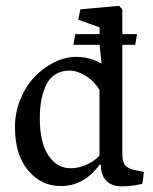

<svg xmlns="http://www.w3.org/2000/svg" viewBox="-20 -638 532 669"><path d="M331.5 -64H326.7Q272.9 10.3 191.4 10.3Q123.5 10.3 77.9 -44.2Q32.2 -98.6 32.2 -195.3Q32.2 -246.6 51.5 -293Q70.8 -339.4 101.3 -371.1Q131.8 -402.8 169.9 -421.4Q208 -439.9 245.6 -439.9Q269.5 -439.9 293.5 -433.3Q317.4 -426.8 329.6 -417.5H333.5L327.1 -481V-481.9H235.8L242.2 -519H327.1V-542.5L252.9 -569.3L259.8 -605.5L395 -617.7L406.2 -605.5V-519H457.5L451.2 -481.9H406.2V-105Q406.2 -86.9 409.4 -75.7Q412.6 -64.5 420.2 -58.3Q427.7 -52.2 434.8 -49.6Q441.9 -46.9 455.6 -43.9Q458.5 -43.5 459.5 -43.5L481.4 -38.6L476.1 2.4Q440.9 11.2 403.8 11.2Q368.7 11.2 350.1 -8.5Q331.5 -28.3 331.5 -60.5ZM326.7 -96.2V-324.7Q308.1 -355.5 278.3 -373.8Q248.5 -392.1 222.7 -392.1Q194.3 -392.1 173.8 -379.4Q153.3 -366.7 141.6 -343.5Q129.9 -320.3 124.3 -291.3Q118.7 -262.2 118.7 -225.6Q118.7 -141.6 148.4 -96.7Q178.2 -51.8 226.6 -51.8Q255.4 -51.8 283.9 -65.4Q312.5 -79.1 326.7 -96.2Z"/></svg>

Font: Neuton
Style: Regular
Weight: 400
Designer: Brian M Zick
Version: Version 1.3